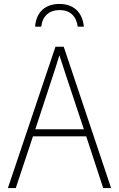

<svg xmlns="http://www.w3.org/2000/svg" viewBox="-20 -953 603 973"><path d="M281 -933C211 -933 163 -893 158 -818H189C195 -871 229 -902 282 -902C335 -902 367 -871 374 -818H405C398 -891 353 -933 281 -933ZM20 0H60L147 -262H417L503 0H543L303 -716H261ZM252 -581C261 -609 272 -642 281 -673C291 -641 303 -608 311 -581L405 -298H159Z"/></svg>

Font: Noto Sans Mono SemiCondensed ExtraLight
Style: Regular
Weight: 200
Width: 4
Designer: Monotype Design Team
Foundry: Monotype Imaging Inc.
Version: Version 2.014